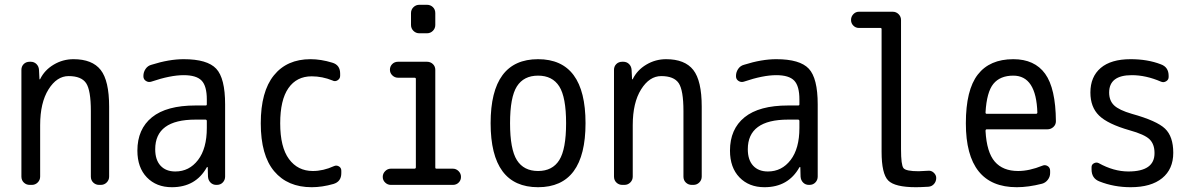

<svg xmlns="http://www.w3.org/2000/svg" viewBox="-20 -780 5040 810"><path d="M105.5 0Q90.8 0 80.6 -9.8Q70.3 -19.5 70.3 -35.2V-485.4Q70.3 -500 80.1 -509.8Q89.8 -519.5 105.5 -519.5H109.4Q124 -519.5 133.8 -509.8Q143.6 -500 144.5 -485.4L146.5 -446.3Q146.5 -445.3 147.5 -445.3Q149.4 -445.3 149.4 -446.3Q168 -484.4 206.5 -507.3Q245.1 -530.3 290 -530.3Q369.1 -530.3 404.8 -484.9Q440.4 -439.5 440.4 -330.1V-35.2Q440.4 -20.5 430.2 -10.3Q419.9 0 405.3 0H398.4Q383.8 0 373.5 -9.8Q363.3 -19.5 363.3 -35.2V-311.5Q363.3 -399.4 343.3 -429.2Q323.2 -459 269.5 -459Q219.7 -459 184.6 -402.8Q149.4 -346.7 149.4 -252V-35.2Q149.4 -20.5 139.2 -10.3Q128.9 0 114.3 0Z M804.7 -275.4Q634.8 -275.4 634.8 -150.4Q634.8 -105.5 657.2 -81.1Q679.7 -56.6 719.7 -56.6Q778.3 -56.6 815.4 -105Q852.5 -153.3 852.5 -240.2V-269.5Q852.5 -274.4 847.7 -275.4ZM705.1 9.8Q639.6 9.8 599.6 -31.7Q559.6 -73.2 559.6 -144.5Q559.6 -235.4 621.1 -285.2Q682.6 -335 804.7 -335H847.7Q852.5 -335 852.5 -339.8V-360.4Q852.5 -417 830.6 -439.9Q808.6 -462.9 754.9 -462.9Q699.2 -462.9 618.2 -435.5Q606.4 -431.6 595.7 -438.5Q585 -445.3 585 -458V-460Q585 -475.6 594.2 -489.3Q603.5 -502.9 619.1 -506.8Q693.4 -530.3 754.9 -530.3Q854.5 -530.3 892.1 -490.2Q929.7 -450.2 929.7 -339.8V-35.2Q929.7 -20.5 919.9 -10.3Q910.2 0 894.5 0H892.6Q877.9 0 868.2 -9.8Q858.4 -19.5 857.4 -35.2L856.4 -74.2Q856.4 -75.2 855.5 -75.2Q853.5 -75.2 852.5 -74.2Q805.7 9.8 705.1 9.8Z M1294.9 9.8Q1193.4 9.8 1136.7 -57.6Q1080.1 -125 1080.1 -259.8Q1080.1 -393.6 1135.3 -461.9Q1190.4 -530.3 1290 -530.3Q1334 -530.3 1381.8 -515.6Q1415 -505.9 1415 -469.7V-460Q1415 -448.2 1404.3 -441.4Q1393.6 -434.6 1382.8 -440.4Q1339.8 -458 1294.9 -458Q1231.4 -458 1196.8 -408.2Q1162.1 -358.4 1162.1 -259.8Q1162.1 -159.2 1199.2 -108.9Q1236.3 -58.6 1299.8 -58.6Q1343.8 -58.6 1388.7 -79.1Q1399.4 -84 1409.7 -78.1Q1419.9 -72.3 1419.9 -59.6V-49.8Q1419.9 -13.7 1386.7 -3.9Q1338.9 9.8 1294.9 9.8Z M1628.9 0Q1615.2 0 1605 -9.8Q1594.7 -19.5 1594.7 -33.7Q1594.7 -47.9 1605 -58.1Q1615.2 -68.4 1628.9 -68.4H1728.5Q1733.4 -68.4 1734.4 -73.2V-447.3Q1734.4 -452.1 1728.5 -452.1H1659.2Q1645.5 -452.1 1635.3 -461.9Q1625 -471.7 1625 -485.8Q1625 -500 1634.8 -509.8Q1644.5 -519.5 1659.2 -519.5H1781.2Q1795.9 -519.5 1806.2 -509.8Q1816.4 -500 1816.4 -485.4V-73.2Q1816.4 -68.4 1821.3 -68.4H1890.6Q1904.3 -68.4 1914.6 -58.1Q1924.8 -47.9 1924.8 -33.7Q1924.8 -19.5 1915 -9.8Q1905.3 0 1890.6 0ZM1749 -759.8H1781.2Q1795.9 -759.8 1806.2 -750Q1816.4 -740.2 1816.4 -724.6V-674.8Q1816.4 -660.2 1806.2 -649.9Q1795.9 -639.6 1781.2 -639.6H1749Q1734.4 -639.6 1724.1 -649.9Q1713.9 -660.2 1713.9 -674.8V-724.6Q1713.9 -739.3 1724.1 -749.5Q1734.4 -759.8 1749 -759.8Z M2339.4 -415.5Q2310.5 -460.9 2250 -460.9Q2189.5 -460.9 2160.6 -415.5Q2131.8 -370.1 2131.8 -260.3Q2131.8 -150.4 2160.6 -104.5Q2189.5 -58.6 2250 -58.6Q2310.5 -58.6 2339.4 -104.5Q2368.2 -150.4 2368.2 -260.3Q2368.2 -370.1 2339.4 -415.5ZM2450.2 -260.3Q2450.2 9.8 2250 9.8Q2049.8 9.8 2049.8 -260.3Q2049.8 -530.3 2250 -530.3Q2450.2 -530.3 2450.2 -260.3Z M2605.5 0Q2590.8 0 2580.6 -9.8Q2570.3 -19.5 2570.3 -35.2V-485.4Q2570.3 -500 2580.1 -509.8Q2589.8 -519.5 2605.5 -519.5H2609.4Q2624 -519.5 2633.8 -509.8Q2643.6 -500 2644.5 -485.4L2646.5 -446.3Q2646.5 -445.3 2647.5 -445.3Q2649.4 -445.3 2649.4 -446.3Q2668 -484.4 2706.5 -507.3Q2745.1 -530.3 2790 -530.3Q2869.1 -530.3 2904.8 -484.9Q2940.4 -439.5 2940.4 -330.1V-35.2Q2940.4 -20.5 2930.2 -10.3Q2919.9 0 2905.3 0H2898.4Q2883.8 0 2873.5 -9.8Q2863.3 -19.5 2863.3 -35.2V-311.5Q2863.3 -399.4 2843.3 -429.2Q2823.2 -459 2769.5 -459Q2719.7 -459 2684.6 -402.8Q2649.4 -346.7 2649.4 -252V-35.2Q2649.4 -20.5 2639.2 -10.3Q2628.9 0 2614.3 0Z M3304.7 -275.4Q3134.8 -275.4 3134.8 -150.4Q3134.8 -105.5 3157.2 -81.1Q3179.7 -56.6 3219.7 -56.6Q3278.3 -56.6 3315.4 -105Q3352.5 -153.3 3352.5 -240.2V-269.5Q3352.5 -274.4 3347.7 -275.4ZM3205.1 9.8Q3139.6 9.8 3099.6 -31.7Q3059.6 -73.2 3059.6 -144.5Q3059.6 -235.4 3121.1 -285.2Q3182.6 -335 3304.7 -335H3347.7Q3352.5 -335 3352.5 -339.8V-360.4Q3352.5 -417 3330.6 -439.9Q3308.6 -462.9 3254.9 -462.9Q3199.2 -462.9 3118.2 -435.5Q3106.4 -431.6 3095.7 -438.5Q3085 -445.3 3085 -458V-460Q3085 -475.6 3094.2 -489.3Q3103.5 -502.9 3119.1 -506.8Q3193.4 -530.3 3254.9 -530.3Q3354.5 -530.3 3392.1 -490.2Q3429.7 -450.2 3429.7 -339.8V-35.2Q3429.7 -20.5 3419.9 -10.3Q3410.2 0 3394.5 0H3392.6Q3377.9 0 3368.2 -9.8Q3358.4 -19.5 3357.4 -35.2L3356.4 -74.2Q3356.4 -75.2 3355.5 -75.2Q3353.5 -75.2 3352.5 -74.2Q3305.7 9.8 3205.1 9.8Z M3603.5 -662.1Q3589.8 -662.1 3580.1 -671.9Q3570.3 -681.6 3570.3 -695.8Q3570.3 -710 3580.1 -720.2Q3589.8 -730.5 3603.5 -730.5H3746.1Q3760.7 -730.5 3771 -720.2Q3781.2 -710 3781.2 -695.3V-150.4Q3781.2 -84 3791.5 -70.8Q3801.8 -57.6 3855.5 -57.6Q3867.2 -57.6 3894.5 -59.6Q3908.2 -61.5 3918.9 -51.8Q3929.7 -42 3929.7 -29.3Q3929.7 -14.6 3920.4 -3.9Q3911.1 6.8 3896.5 7.8Q3862.3 9.8 3844.7 9.8Q3754.9 9.8 3727.1 -18.6Q3699.2 -46.9 3699.2 -139.6V-657.2Q3699.2 -662.1 3694.3 -662.1Z M4254.9 -460.9Q4199.2 -460.9 4170.9 -426.3Q4142.6 -391.6 4137.7 -305.7Q4137.7 -299.8 4142.6 -299.8H4350.6Q4355.5 -299.8 4356.4 -304.7Q4351.6 -460.9 4254.9 -460.9ZM4269.5 9.8Q4054.7 9.8 4054.7 -259.8Q4054.7 -400.4 4105 -465.3Q4155.3 -530.3 4254.9 -530.3Q4344.7 -530.3 4389.2 -468.8Q4433.6 -407.2 4434.6 -268.6Q4434.6 -253.9 4423.8 -244.1Q4413.1 -234.4 4398.4 -234.4H4142.6Q4137.7 -234.4 4137.7 -227.5Q4142.6 -137.7 4176.8 -98.1Q4210.9 -58.6 4275.4 -58.6Q4322.3 -58.6 4377.9 -81.1Q4388.7 -85.9 4399.4 -79.6Q4410.2 -73.2 4410.2 -59.6V-49.8Q4410.2 -34.2 4400.4 -21.5Q4390.6 -8.8 4376 -4.9Q4318.4 9.8 4269.5 9.8Z M4745.1 -230.5Q4653.3 -256.8 4616.7 -292.5Q4580.1 -328.1 4580.1 -389.6Q4580.1 -456.1 4623.5 -493.2Q4667 -530.3 4750 -530.3Q4821.3 -530.3 4877 -508.8Q4910.2 -497.1 4910.2 -460V-455.1Q4910.2 -443.4 4899.4 -437Q4888.7 -430.7 4877.9 -435.5Q4814.5 -462.9 4754.9 -462.9Q4659.2 -462.9 4659.2 -389.6Q4659.2 -355.5 4680.2 -335.4Q4701.2 -315.4 4754.9 -299.8Q4860.4 -270.5 4895 -237.3Q4929.7 -204.1 4929.7 -135.3Q4929.7 -66.4 4882.8 -28.3Q4835.9 9.8 4750 9.8Q4679.7 9.8 4618.2 -14.6Q4585 -27.3 4585 -65.4V-75.2Q4585 -85.9 4595.2 -91.3Q4605.5 -96.7 4615.2 -91.8Q4678.7 -56.6 4740.2 -56.6Q4851.6 -56.6 4850.6 -134.8Q4850.6 -171.9 4829.6 -192.4Q4808.6 -212.9 4745.1 -230.5Z"/></svg>

Font: Rounded-L Mgen+ 2m regular
Style: Regular
Weight: 400
Designer: [Source Han Sans]
Ryoko NISHIZUKA  (kana & ideographs); Paul D. Hunt (Latin, Greek & Cyrillic); Wenlong ZHANG  (bopomofo
Version: Version 1.059.20150602